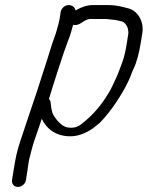

<svg xmlns="http://www.w3.org/2000/svg" viewBox="-20 -564 584 759"><path d="M173.4 -172.6C187.8 -220.9 231.3 -357.8 247.7 -399.2C254.4 -416 258.8 -428.7 261.2 -438C263.2 -446 266.2 -455.9 268.9 -465.7C277.4 -463.8 288.2 -465.3 297 -470.8L310.9 -479.7C322.7 -486.6 331.6 -489 335.9 -489H395.5C405.4 -489 418.4 -486.2 432.2 -485.5C440.4 -485 452.8 -481 462.7 -478.8C470.6 -477 479.8 -466.9 484.8 -453.7L487 -441.1C487.6 -437.3 487.7 -433.5 487 -429.5L481.2 -392.5C471.1 -328.8 459.9 -308.8 443.5 -265.6C414.7 -202 416.6 -207.7 393.4 -171.3C367.3 -132.2 335.2 -98.9 298.9 -71.3C287.8 -62.9 276.2 -59 262 -59C257.2 -59 253.3 -59.3 249.3 -59.9C231.3 -62.1 210.5 -77.2 190.1 -111C186.1 -118.6 182.5 -133.8 180.4 -156.2C180.2 -162.4 178.4 -168 173.4 -172.6ZM251.7 -544C236.6 -544 222.2 -531.5 219.8 -516.5L215.1 -486.5C214.2 -481.2 212.8 -474.9 210.7 -467.6C205 -448.3 203 -437.6 196.1 -419.1C180.5 -377.2 173.9 -348.7 156.1 -295.8C136.6 -237.4 128.7 -208.2 111.4 -159.1C98.9 -123.5 74.8 -48.2 62.4 -12.5C46.9 31.9 41.1 62.5 33.5 110.5L27.6 147.5C25.2 163.1 35.8 175 50.8 175C65.8 175 80.2 163.1 82.6 147.5L88.5 110.5C91.4 92.5 92.2 78.3 95.8 64.2C104 32.2 108.3 11.6 122 -26.3C130.9 -51 137.8 -72.7 145 -94.3C166.3 -50.8 204.6 -25.2 257.8 -25.2C287.8 -25.2 317.8 -36.3 346.7 -56.3L347.2 -56.6L347.6 -56.9C358.1 -65.2 367.3 -72.4 374.8 -78.7L375.5 -79.3L376.2 -80C399.8 -105.1 421.6 -132.8 441.6 -163C499.7 -251 504.3 -291.9 507.5 -290.9C520.4 -317.7 529.9 -353.3 537 -398.1L542.7 -433.6C549.7 -477.9 525.6 -521.4 486.7 -531.1L467.4 -536.1C450.5 -540.5 429.6 -544 406 -544H347C324.7 -544 301.3 -536.2 278.4 -522.7C276.6 -534.5 265.8 -544 251.7 -544Z"/></svg>

Font: MewTooHand
Style: BdIta
Weight: 400
Designer: Mew Too, Robert Jablonski
Version: Version 0.77